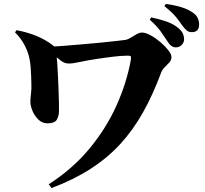

<svg xmlns="http://www.w3.org/2000/svg" viewBox="-20 -873 1040 973"><path d="M871 -633Q858 -633 847.5 -641Q837 -649 827 -666Q814 -686 794.5 -713.5Q775 -741 739 -773L746 -785Q789 -776 826 -763Q863 -750 888 -727Q902 -714 907.5 -701Q913 -688 913 -674Q913 -658 901 -645.5Q889 -633 871 -633ZM227 61Q348 -17 433 -119.5Q518 -222 570 -337.5Q622 -453 643 -569Q645 -583 642.5 -587Q640 -591 629 -591Q611 -591 591.5 -589.5Q572 -588 551.5 -585.5Q531 -583 510 -580Q489 -577 468 -574Q427 -568 388 -559.5Q349 -551 329 -551Q307 -551 288 -566Q269 -581 231 -612L232 -636Q258 -637 300.5 -640.5Q343 -644 391.5 -648Q440 -652 486 -656.5Q532 -661 567.5 -665Q603 -669 617 -671Q628 -673 642.5 -682Q657 -691 672 -699.5Q687 -708 699 -708Q718 -708 743.5 -694Q769 -680 793 -659.5Q817 -639 833 -618.5Q849 -598 849 -584Q849 -569 838.5 -557Q828 -545 815.5 -533Q803 -521 797 -506Q755 -393 704.5 -303Q654 -213 589 -142.5Q524 -72 438.5 -17Q353 38 241 80ZM220 -248Q194 -248 174.5 -267Q155 -286 144.5 -311.5Q134 -337 134 -357Q134 -374 137 -397.5Q140 -421 139 -446Q139 -463 138 -484.5Q137 -506 135.5 -530Q134 -554 129 -577Q123 -609 104 -645Q85 -681 56 -709L64 -720Q118 -710 165.5 -690.5Q213 -671 251 -641Q265 -631 265 -618Q265 -605 266 -599Q268 -583 270 -555Q272 -527 273.5 -493Q275 -459 276.5 -425Q278 -391 278.5 -361Q279 -331 279 -312Q279 -287 268.5 -267.5Q258 -248 220 -248ZM952 -710Q937 -710 926.5 -718.5Q916 -727 902 -746Q891 -763 872.5 -786Q854 -809 813 -842L820 -853Q912 -841 956 -810Q975 -797 982 -781.5Q989 -766 989 -749Q989 -710 952 -710Z"/></svg>

Font: Noto Serif JP ExtraLight Black
Style: Regular
Weight: 900
Version: Version 2.003-H1;hotconv 1.1.1;makeotfexe 2.6.0